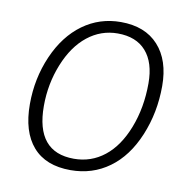

<svg xmlns="http://www.w3.org/2000/svg" viewBox="-67 -608 683 684"><g transform="rotate(10 274.5 -265.5)"><path d="M316.9 -541Q404.8 -541 452.9 -488Q501 -435.1 501 -341.8Q501 -245.6 466.1 -161.9Q431.2 -78.1 370.6 -34.2Q310.1 9.8 231 9.8Q141.1 9.8 94.5 -43.7Q47.9 -97.2 47.9 -196.8Q47.9 -290 83.5 -371.6Q119.1 -453.1 179.7 -497.1Q240.2 -541 316.9 -541ZM313 -499Q252.4 -499 204.1 -460.7Q155.8 -422.4 127 -350.8Q98.1 -279.3 98.1 -199.2Q98.1 -32.2 235.8 -32.2Q297.9 -32.2 345.9 -70.1Q394 -107.9 422.6 -181.4Q451.2 -254.9 451.2 -342.8Q451.2 -418 415.5 -458.5Q379.9 -499 313 -499Z"/></g></svg>

Font: CAA NEO Sans Light
Style: Italic
Weight: 300
Italic angle: -12°
Version: Version 1.10